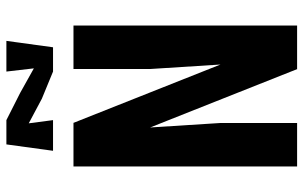

<svg xmlns="http://www.w3.org/2000/svg" viewBox="-195 -755 951 601"><g transform="rotate(-90 280.5 -454.5)"><path d="M365 1V0H501V-700H365V-460L379 -240L196 -701V-700H60V0H196V-240L182 -460ZM109 -764H205L195 -840L272 -799L357 -764H433L453 -910H357L367 -824L290 -867L205 -910H129Z"/></g></svg>

Font: Pescante Normal
Style: Regular
Weight: 400
Designer: Ariel Martín Pérez
Foundry: Tunera Type Foundry
Version: Version 1.000;FEAKit 1.0